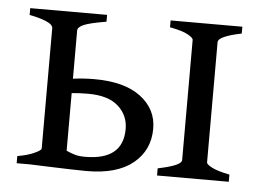

<svg xmlns="http://www.w3.org/2000/svg" viewBox="-40 -504 757 560"><g transform="rotate(5 338.0 -224.5)"><path d="M27 0V-21Q57 -26 76.5 -35Q96 -44 96 -49V-401Q96 -412 75.5 -420.5Q55 -429 27 -434V-454H252V-434Q204 -426 186.5 -418.5Q169 -411 169 -401V-30Q169 -25 184.5 -21.5Q200 -18 227 -16V0ZM66 0 169 -49Q182 -43 194 -39.5Q206 -36 224 -36Q335 -36 335 -127Q335 -167 305.5 -193.5Q276 -220 217 -220Q190 -220 167.5 -217.5Q145 -215 129 -212L125 -252Q146 -257 174 -260.5Q202 -264 232 -264Q320 -264 367.5 -228Q415 -192 415 -135Q415 -72 368 -33.5Q321 5 232 5Q213 5 182 4Q151 3 120.5 2Q90 1 66 0ZM438 0V-21Q507 -35 507 -51V-403Q507 -409 491 -418Q475 -427 438 -434V-454H648V-434Q580 -420 580 -403V-51Q580 -45 596.5 -36.5Q613 -28 648 -21V0Z"/></g></svg>

Font: ChillKai
Style: Regular
Weight: 400
Designer: ChillType
Foundry: 寒蝉字型
Version: Version 2.000